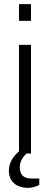

<svg xmlns="http://www.w3.org/2000/svg" viewBox="-20 -743 242 929"><path d="M72 -642H130V-723H72ZM115 166C131 166 153 161 170 152V121H133C90 121 76 98 76 67C76 35 93 14 108 0H130V-526H72V-11C44 14 23 43 23 83C23 144 70 166 115 166Z"/></svg>

Font: Archivo ExtraLight
Style: Regular
Weight: 200
Designer: Hector Gatti
Foundry: Omnibus-Type
Version: Version 2.001